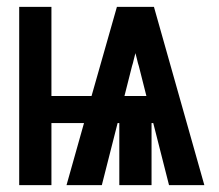

<svg xmlns="http://www.w3.org/2000/svg" viewBox="-20 -540 640 560"><path d="M36 0V-520H130V-260H247L321 -520H429L576 0H473L427 -181H422V0H328V-181H323L277 0H174L225 -181H130V0ZM407 -260 385 -347Q382 -356 380 -365.5Q378 -375 375 -385Q372 -375 370 -365.5Q368 -356 365 -347L343 -260Z"/></svg>

Font: Iosevka Custom XBdEx
Style: Regular
Weight: 800
Width: 7
Monospace: yes
Designer: Belleve Invis
Foundry: Belleve Invis
Version: Version 11.2.4; ttfautohint (v1.8.4)